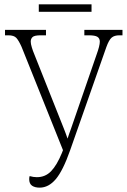

<svg xmlns="http://www.w3.org/2000/svg" viewBox="-20 -851 585 881"><path d="M162 10Q140 10 127 1Q114 -8 114 -29Q114 -37 116 -43Q133 -38 149 -38Q188 -38 214.5 -65.5Q241 -93 264 -149L269 -162L79 -636Q66 -665 55 -677Q44 -689 18 -689H3V-714H191V-689H167Q138 -689 129.5 -681Q121 -673 121 -660Q121 -650 126 -633.5Q131 -617 137 -603L273 -261Q278 -248 282 -237.5Q286 -227 290 -215Q294 -227 297.5 -237.5Q301 -248 306 -261L423 -600Q438 -641 438 -660Q438 -675 427 -682Q416 -689 387 -689H367V-714H542V-689H528Q505 -689 492.5 -678.5Q480 -668 468 -635L302 -162Q269 -68 236 -29Q203 10 162 10ZM158 -797V-831H400V-797Z"/></svg>

Font: Noto Serif Condensed ExtraLight
Style: Regular
Weight: 200
Width: 3
Designer: Monotype Design Team
Foundry: Monotype Imaging Inc.
Version: Version 2.013; ttfautohint (v1.8.4.7-5d5b)